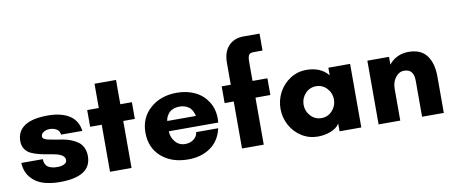

<svg xmlns="http://www.w3.org/2000/svg" viewBox="-67 -1024 3091 1308"><g transform="rotate(-10 1479.0 -370.0)"><path d="M467.8 -307.1H320.8Q317.4 -334.5 296.9 -346.2Q276.4 -357.9 250 -357.9Q226.6 -357.9 208.3 -346.7Q189.9 -335.4 189.9 -316.9Q189.9 -306.2 202.1 -298.8Q214.4 -291.5 234.4 -288.1Q254.4 -284.7 280 -280Q305.7 -275.4 332.5 -270.8Q359.4 -266.1 385 -255.6Q410.6 -245.1 430.7 -230.5Q450.7 -215.8 462.9 -190.4Q475.1 -165 475.1 -131.8Q475.1 9.8 257.8 9.8Q189.9 9.8 139.4 -7.1Q88.9 -23.9 56.4 -63.7Q23.9 -103.5 20 -164.1H168.9Q168.9 -145 175.5 -131.3Q182.1 -117.7 191.4 -110.8Q200.7 -104 214.6 -99.9Q228.5 -95.7 238.5 -95Q248.5 -94.2 261.2 -94.2Q288.1 -94.2 306.2 -104Q324.2 -113.8 324.2 -130.9Q324.2 -149.4 308.6 -161.4Q293 -173.3 267.8 -179.4Q242.7 -185.5 212.2 -190.2Q181.6 -194.8 151.1 -202.4Q120.6 -210 95.5 -221.4Q70.3 -232.9 54.7 -255.6Q39.1 -278.3 39.1 -311Q39.1 -379.4 92.5 -415.3Q146 -451.2 253.9 -451.2Q345.2 -451.2 401.6 -415.8Q458 -380.4 467.8 -307.1Z M753.9 -325.2V0H605V-325.2H524.9V-440.9H605V-608.9H753.9V-440.9H834V-325.2Z M1049.3 -272.9H1246.6Q1246.1 -276.4 1245.1 -281.7Q1244.1 -287.1 1238 -301.3Q1231.9 -315.4 1222.4 -326.4Q1212.9 -337.4 1193.4 -346.2Q1173.8 -355 1148.4 -355Q1122.1 -355 1102.1 -346.4Q1082 -337.9 1072.5 -325.9Q1063 -314 1057.1 -302Q1051.3 -290 1050.3 -281.2ZM1390.6 -230Q1390.6 -225.6 1390.1 -216.1Q1389.6 -206.5 1389.6 -202.1H1047.4Q1047.4 -161.6 1074 -129.4Q1100.6 -97.2 1142.6 -97.2Q1180.7 -97.2 1204.6 -117.7Q1228.5 -138.2 1229.5 -164.1H1382.3Q1363.3 -79.1 1299.8 -34.7Q1236.3 9.8 1145.5 9.8Q1030.8 9.8 959.7 -53Q888.7 -115.7 888.7 -220.2Q888.7 -322.8 961.2 -387Q1033.7 -451.2 1145.5 -451.2Q1213.4 -451.2 1268.3 -425.8Q1323.2 -400.4 1356.9 -349.4Q1390.6 -298.3 1390.6 -230Z M1660.2 -750H1771.5V-632.8H1707.5Q1685.1 -632.8 1676.8 -619.6Q1668.5 -606.4 1668.5 -573.2V-440.9H1771.5V-325.2H1668.5V0H1518.1V-325.2H1455.1V-440.9H1518.1V-590.8Q1518.1 -668.9 1557.4 -709.5Q1596.7 -750 1660.2 -750Z M2162.6 -142.8Q2192.9 -175.8 2192.9 -220.2Q2192.9 -264.6 2162.6 -297.4Q2132.3 -330.1 2087.9 -330.1Q2043.5 -330.1 2013.2 -297.4Q1982.9 -264.6 1982.9 -220.2Q1982.9 -175.8 2013.2 -142.8Q2043.5 -109.9 2087.9 -109.9Q2132.3 -109.9 2162.6 -142.8ZM2343.3 -439.9V0H2192.9V-53.2Q2171.9 -21.5 2130.1 -5.9Q2088.4 9.8 2042 9.8Q1981 9.8 1930.4 -22.2Q1879.9 -54.2 1851.6 -106.9Q1823.2 -159.7 1823.2 -220.2Q1823.2 -280.8 1851.6 -333.7Q1879.9 -386.7 1930.4 -418.9Q1981 -451.2 2042 -451.2Q2140.6 -451.2 2192.9 -387.2V-439.9Z M2914.1 -250V0H2763.7V-250Q2763.7 -330.1 2696.8 -330.1Q2661.6 -330.1 2637.2 -297.9Q2612.8 -265.6 2612.8 -220.2V0H2462.9V-440.9H2612.8V-387.2Q2635.7 -417 2670.7 -434.1Q2705.6 -451.2 2748 -451.2Q2833.5 -451.2 2873.8 -397.9Q2914.1 -344.7 2914.1 -250Z"/></g></svg>

Font: Glacial Indifference
Style: Bold
Weight: 700
Version: Version 1.001